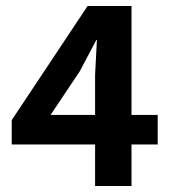

<svg xmlns="http://www.w3.org/2000/svg" viewBox="-20 -618 570 638"><path d="M271 -598H417V-236H504V-138H417V0H296V-138H19V-219ZM245 -381 148 -236H296V-370L302 -485H300Z"/></svg>

Font: Mukta Mahee
Style: Bold
Weight: 700
Designer: Shuchita Grover, Noopur Datye, Girish Dalvi, Yashodeep Gholap
Foundry: Ek Type
Version: Version 2.538;PS 1.000;hotconv 16.6.51;makeotf.lib2.5.65220;